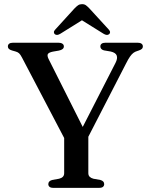

<svg xmlns="http://www.w3.org/2000/svg" viewBox="-20 -906 722 926"><path d="M396 -227 306.5 -208 86 -628.5Q78.5 -643 72 -649Q65.5 -655 54 -658L38 -662.5Q26.5 -666 22.2 -670.8Q18 -675.5 18 -682Q18 -690.5 24.2 -695.2Q30.5 -700 43.5 -700H261Q274 -700 281 -695.2Q288 -690.5 288 -682Q288 -667 264 -662L235 -657Q215.5 -653 211 -645.5Q206.5 -638 214 -622L393 -266L353 -243L537 -602.5Q548 -624 543 -638Q538 -652 514 -657.5L481.5 -663Q473.5 -665 468.8 -669.8Q464 -674.5 464 -682Q464 -690.5 470.2 -695.2Q476.5 -700 489 -700H643.5Q656 -700 662.5 -695.2Q669 -690.5 669 -682Q669 -675.5 665 -671Q661 -666.5 649.5 -662.5L642 -660Q631.5 -657 623.2 -650.8Q615 -644.5 606.8 -632.8Q598.5 -621 587.5 -599ZM289.5 -254 406 -254.5V-71Q406 -60 412.5 -53.5Q419 -47 430.5 -44L464 -38Q482.5 -33 482.5 -18Q482.5 -10 476.8 -5Q471 0 458.5 0H237Q224.5 0 218.8 -5Q213 -10 213 -18Q213 -33 231.5 -38L265 -44Q277 -47 283.2 -53.5Q289.5 -60 289.5 -71ZM395 -820.5H355.5L479 -743.5Q496 -733 506 -741Q510.5 -744 510.8 -750.2Q511 -756.5 504.5 -763.5L411.5 -865Q402 -875 394.5 -880.5Q387 -886 375.5 -886Q364.5 -886 356.5 -880.5Q348.5 -875 339 -865L246.5 -763.5Q239.5 -756.5 240 -750.2Q240.5 -744 244.5 -741Q254.5 -733 271.5 -743.5Z"/></svg>

Font: Fraunces
Style: Regular
Weight: 400
Version: Version 1.000;[b76b70a41]